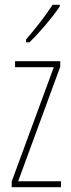

<svg xmlns="http://www.w3.org/2000/svg" viewBox="-20 -783 298 803"><path d="M230 -756V-763H200C166 -711 134 -671 89 -618V-606H103C142 -643 197 -707 230 -756ZM235 0V-25H56L232 -504V-527H43V-502H205L29 -24V0Z"/></svg>

Font: Noto Sans Arabic UI XCn Th
Style: Regular
Weight: 100
Width: 2
Designer: Monotype Design Team, Nadine Chahine and Nizar Qandah
Foundry: Monotype Imaging Inc.
Version: Version 2.010